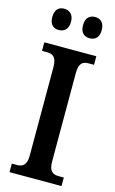

<svg xmlns="http://www.w3.org/2000/svg" viewBox="-137 -967 613 1020"><g transform="rotate(15 169.5 -457.0)"><path d="M254 -797C280 -797 305 -812 305 -855C305 -899 280 -914 254 -914C226 -914 202 -899 202 -855C202 -812 226 -797 254 -797ZM83 -797C110 -797 136 -812 136 -855C136 -899 110 -914 83 -914C57 -914 33 -899 33 -855C33 -812 57 -797 83 -797ZM27 0H313V-47H284C254 -47 231 -59 231 -112V-600C231 -656 253 -667 284 -667H313V-714H27V-667H55C84 -667 108 -656 108 -601V-112C108 -58 84 -47 55 -47H27Z"/></g></svg>

Font: Noto Serif Condensed Semi
Style: Regular
Weight: 600
Width: 3
Designer: Monotype Design Team
Foundry: Monotype Imaging Inc.
Version: Version 1.002